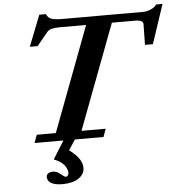

<svg xmlns="http://www.w3.org/2000/svg" viewBox="-61 -755 993 1051"><g transform="rotate(-5 435.5 -229.5)"><path d="M106.9 0 123 -43.9H227.5L444.3 -619.1H296.9Q245.1 -619.1 230 -600.1L169.9 -526.9H127L193.8 -697.3H230.5Q238.3 -676.8 257.8 -669.9Q277.3 -663.1 316.4 -663.1H762.2Q782.2 -663.1 804.9 -673.1Q827.6 -683.1 835.4 -697.3H871.1L799.3 -482.4H755.9L757.8 -594.2Q758.3 -607.9 747.3 -613.5Q736.3 -619.1 708 -619.1H585.9L368.7 -43.9H501.5L485.8 0H328.6L291.5 56.6Q361.8 106.9 361.8 158.7Q361.8 193.4 328.9 215.6Q295.9 237.8 239.7 237.8Q200.2 237.8 178.7 225.8Q157.2 213.9 157.2 190.9Q157.2 179.7 167 172.4Q176.8 165 192.4 165Q215.3 165 233.9 181.6Q254.4 199.2 261.7 199.2Q267.1 199.2 272.2 193.6Q277.3 188 277.3 178.2Q277.3 172.4 275.4 165.3Q273.4 158.2 267.1 145.8Q260.7 133.3 244.4 120.6Q228 107.9 203.6 99.1L265.6 0Z"/></g></svg>

Font: Elstob 6pt
Style: Italic
Weight: 700
Italic angle: -20°
Designer: Peter S. Baker
Version: Version 1.015